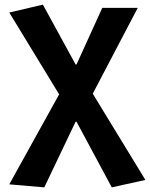

<svg xmlns="http://www.w3.org/2000/svg" viewBox="-20 -594 647 828"><path d="M171 214 20 201 235 -187 20 -540 165 -574 306 -316H310L421 -560H574L380 -190L607 182L462 214L310 -69H306Z"/></svg>

Font: NotoSansHansBold
Style: Bold
Weight: 700
Designer: Ryoko NISHIZUKA  (kana & ideographs); Paul D. Hunt (Latin, Greek & Cyrillic); Wenlong ZHANG  (bopomofo); Sandoll Communi
Foundry: Adobe Systems Incorporated
Version: Version 1.00;December 8, 2021;FontCreator 13.0.0.2675 64-bit